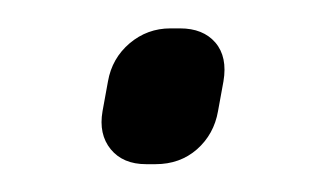

<svg xmlns="http://www.w3.org/2000/svg" viewBox="-20 -369 234 138"><path d="M85 -251Q68.4 -251 59.6 -261.7Q50.8 -272.5 53.7 -289.1L57.6 -310.5Q60.5 -327.1 73.2 -337.9Q85.9 -348.6 102.5 -348.6H109.4Q126 -348.6 134.8 -338.4Q143.6 -328.1 140.6 -310.5L136.7 -289.1Q133.8 -272.5 121.6 -261.7Q109.4 -251 91.8 -251Z"/></svg>

Font: Quicksand
Style: Italic
Weight: 400
Designer: Andrew Paglinawan
Foundry: Andrew Paglinawan
Version: Version 3.006